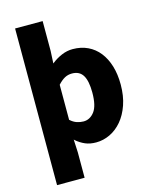

<svg xmlns="http://www.w3.org/2000/svg" viewBox="-143 -892 945 1191"><g transform="rotate(-15 329.0 -296.0)"><path d="M249 -799V-607L245 -528Q246 -529 247 -529.5Q248 -530 249 -531Q278 -554 312.5 -568.5Q347 -583 383 -583Q437 -583 480 -562.5Q523 -542 553 -504Q583 -466 599 -413Q615 -360 615 -294Q615 -221 595 -163.5Q575 -106 541.5 -66.5Q508 -27 465 -6.5Q422 14 376 14Q336 14 306 1Q276 -12 249 -35Q248 -37 247 -37.5Q246 -38 245 -39L249 44V207H72V-799ZM249 -165Q270 -146 291.5 -139Q313 -132 334 -132Q375 -132 403.5 -169Q432 -206 432 -291Q432 -366 410 -402Q388 -438 340 -438Q314 -438 293 -426.5Q272 -415 249 -390Z"/></g></svg>

Font: Kinto Sans Black
Style: Regular
Weight: 900
Designer: Authors: Ryoko NISHIZUKA  (kana & ideographs); Paul D. Hunt (Latin, Greek & Cyrillic); Wenlong ZHANG  (bopomofo); Sandol
Foundry: Adobe Systems Incorporated, ookami Inc.
Version: Version 0.001